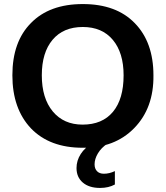

<svg xmlns="http://www.w3.org/2000/svg" viewBox="-20 -718 818 946"><path d="M736 -347Q738 -186 641.5 -87Q545 12 387 10Q225 10 133 -85Q41 -182 41 -347Q41 -513 133 -605Q224 -698 388 -698Q553 -698 644 -604Q736 -510 736 -347ZM589 -347Q589 -458 536 -521.5Q483 -585 388 -585Q292 -585 239 -522Q186 -459 186 -347Q186 -234 240 -169Q294 -104 387 -104Q484 -104 536.5 -167Q589 -230 589 -347ZM473 208Q419 208 388 181.5Q357 155 357 110Q357 73 378 40.5Q399 8 434 -10H509Q479 10 462.5 37.5Q446 65 446 92Q446 113 458 125.5Q470 138 492 138Q519 138 546 125V191Q515 208 473 208Z"/></svg>

Font: Libra Sans
Style: Bold
Weight: 700
Foundry: Context Ltd
Version: Version 1.000